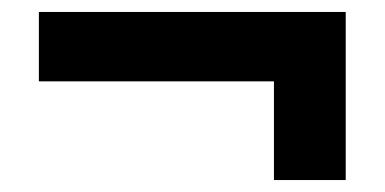

<svg xmlns="http://www.w3.org/2000/svg" viewBox="-20 -437 643 321"><path d="M558 -136H438V-301H45V-417H558Z"/></svg>

Font: Hind Bold
Style: Regular
Weight: 700
Designer: Manushi Parikh, Satya Rajpurohit
Foundry: Indian Type Foundry
Version: Version 1.201;PS 1.0;hotconv 1.0.78;makeotf.lib2.5.61930; tt